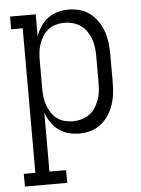

<svg xmlns="http://www.w3.org/2000/svg" viewBox="-53 -570 606 827"><g transform="rotate(-5 250.0 -156.5)"><path d="M21 215V160H71V-465H21V-520H132V-425Q140 -447 153 -467Q166 -487 185 -501Q204 -515 227 -521.5Q250 -528 274 -528Q299 -528 323 -521.5Q347 -515 367 -499.5Q387 -484 401 -463Q415 -442 423 -418.5Q431 -395 434 -370Q437 -345 437 -320V-200Q437 -175 434 -150Q431 -125 423 -101.5Q415 -78 401 -57Q387 -36 367 -20.5Q347 -5 323 1.5Q299 8 274 8Q250 8 227 1.5Q204 -5 185 -19Q166 -33 153 -53Q140 -73 132 -95V160H204V215ZM251 -47Q270 -47 288 -52Q306 -57 321.5 -67.5Q337 -78 347.5 -93.5Q358 -109 364.5 -126.5Q371 -144 373.5 -162.5Q376 -181 376 -200V-320Q376 -339 373.5 -357.5Q371 -376 364.5 -393.5Q358 -411 347.5 -426.5Q337 -442 321.5 -452.5Q306 -463 288 -468Q270 -473 251 -473Q233 -473 215 -468Q197 -463 182.5 -452Q168 -441 158 -425Q148 -409 142 -392Q136 -375 134 -356.5Q132 -338 132 -320V-200Q132 -182 134 -163.5Q136 -145 142 -128Q148 -111 158 -95Q168 -79 182.5 -68Q197 -57 215 -52Q233 -47 251 -47Z"/></g></svg>

Font: Iosevka Curly Slab Light
Style: Regular
Weight: 300
Monospace: yes
Designer: Belleve Invis
Foundry: Belleve Invis
Version: Version 22.1.2; ttfautohint (v1.8.4)